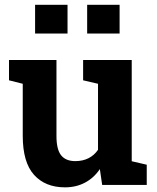

<svg xmlns="http://www.w3.org/2000/svg" viewBox="-20 -782 663 812"><path d="M254.9 10.3Q171.4 10.3 123.8 -42.7Q76.2 -95.7 76.2 -207.5V-427.7L18.1 -442.4V-528.3H76.2H218.8V-206.5Q218.8 -149.9 238.5 -125.2Q258.3 -100.6 298.3 -100.6Q330.1 -100.6 354.5 -113Q378.9 -125.5 394.5 -148.4V-427.7L331.5 -442.4V-528.3H394.5H537.1V-100.1L600.6 -85.4V0H412.1L402.3 -66.9Q377.4 -29.8 339.8 -9.8Q302.2 10.3 254.9 10.3ZM348.6 -640.1V-761.7H485.8V-640.1ZM128.4 -640.1V-761.7H265.6V-640.1Z"/></svg>

Font: Robotiche
Style: Bold
Weight: 700
Designer: Google
Version: Version 2.001